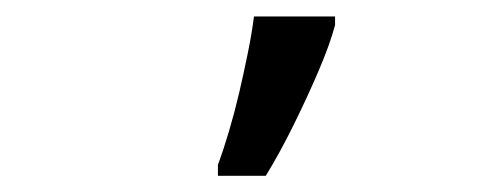

<svg xmlns="http://www.w3.org/2000/svg" viewBox="-20 -823 617 237"><path d="M249 -606V-619.6Q255.9 -638.2 262.7 -661.1Q269.5 -684.1 275.4 -709.2Q281.2 -734.4 286.1 -758.5Q291 -782.7 293.5 -802.7H393.6V-792Q387.2 -768.1 373.3 -735.6Q359.4 -703.1 342.5 -668.9Q325.7 -634.8 308.1 -606Z"/></svg>

Font: Open Sans Medium
Style: Regular
Weight: 500
Designer: Monotype Design Team
Foundry: Monotype Imaging Inc.
Version: Version 3.000